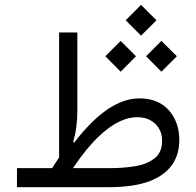

<svg xmlns="http://www.w3.org/2000/svg" viewBox="-20 -781 818 801"><path d="M568.4 -632.3 632.8 -696.3 568.4 -760.7 504.4 -696.3ZM653.3 -481.9 717.8 -546.4 653.3 -610.4 589.4 -546.4ZM483.4 -481.9 547.4 -546.4 483.4 -610.4 419.4 -546.4ZM50.8 -79.6V0H428.7C503.4 0 562.5 -8.8 606 -25.9C693.4 -60.1 728 -121.6 728 -197.3C728 -246.6 713.4 -288.1 684.1 -321.3C654.8 -354 613.8 -370.6 561.5 -370.6C474.6 -370.6 383.8 -309.1 289.6 -186L285.2 -189.5C298.8 -234.9 302.7 -275.9 302.7 -323.2V-645.5H226.6V-124C216.8 -109.9 207.5 -95.2 197.8 -79.6ZM284.2 -79.6C322.8 -136.2 358.4 -180.2 391.1 -210.9C455.6 -272.5 508.8 -292 551.8 -292C583.5 -292 608.9 -282.7 627.9 -264.2C647 -245.6 656.2 -222.2 656.2 -193.4C656.2 -161.6 646 -137.2 625.5 -121.1C604.5 -104.5 578.1 -93.3 545.4 -87.9C512.7 -82.5 479 -79.6 443.4 -79.6Z"/></svg>

Font: Estedad Regular
Style: Regular
Weight: 400
Designer: Amin Abedi
Version: Version 7.3